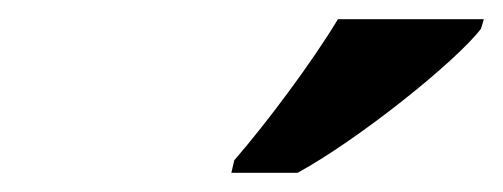

<svg xmlns="http://www.w3.org/2000/svg" viewBox="-20 -786 524 200"><path d="M221 -606H290C354 -641 455 -722 481 -756L484 -766H332C305 -721 257 -657 224 -619Z"/></svg>

Font: Noto Serif Condensed Extra
Style: Italic
Weight: 800
Width: 3
Italic angle: -12°
Designer: Monotype Design Team
Foundry: Monotype Imaging Inc.
Version: Version 1.901